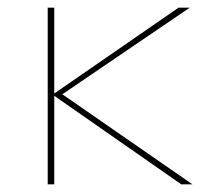

<svg xmlns="http://www.w3.org/2000/svg" viewBox="-20 -479 542 499"><path d="M451 0 121 -230V0H104V-459H121V-236L444 -459H473L142 -234L480 0Z"/></svg>

Font: Ysabeau SC Thin
Style: Regular
Weight: 200
Designer: Christian Thalmann (Catharsis Fonts)
Version: Version 0.003